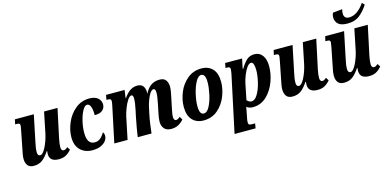

<svg xmlns="http://www.w3.org/2000/svg" viewBox="-87 -1321 4269 2098"><g transform="rotate(-15 2047.0 -272.0)"><path d="M325 -78Q325 -93 328 -109H322Q281 -47 242 -19Q203 9 147 9Q99 9 77.5 -19.5Q56 -48 56 -95Q56 -131 74 -212L109 -389Q110 -393 113 -411Q120 -446 120 -457Q120 -471 112 -476.5Q104 -482 84 -482H65L77 -536H291L229 -237Q214 -174 214 -128Q214 -85 244 -85Q273 -85 306.5 -150.5Q340 -216 358 -296L407 -536H559L488 -203Q477 -148 477 -112Q477 -93 484.5 -82Q492 -71 505 -71Q516 -71 526.5 -76.5Q537 -82 551 -94L572 -60Q545 -28 512 -9Q479 10 430 10Q325 10 325 -78Z M622 -186Q622 -265 657.5 -349Q693 -433 761 -489.5Q829 -546 919 -546Q984 -546 1017 -517Q1050 -488 1050 -444Q1050 -406 1021.5 -380Q993 -354 931 -354Q933 -410 919.5 -448Q906 -486 879 -486Q853 -486 828 -441.5Q803 -397 786.5 -329Q770 -261 770 -197Q770 -67 855 -67Q894 -67 920 -89Q946 -111 969 -149Q975 -144 979 -132.5Q983 -121 983 -108Q983 -79 963.5 -52Q944 -25 905 -7.5Q866 10 810 10Q727 10 674.5 -40.5Q622 -91 622 -186Z M1597 -101Q1597 -139 1613 -212L1630 -294Q1647 -372 1647 -418Q1647 -462 1625 -462Q1596 -463 1566.5 -401.5Q1537 -340 1522 -265L1508 -197Q1501 -166 1492.5 -107Q1484 -48 1479 0H1323Q1334 -83 1362 -223L1377 -293Q1394 -370 1394 -419Q1394 -459 1374 -459Q1353 -459 1330 -424.5Q1307 -390 1288 -340.5Q1269 -291 1260 -250L1208 0H1058L1142 -398Q1151 -439 1151 -454Q1151 -470 1143 -476Q1135 -482 1117 -482H1098L1108 -536H1318L1305 -446H1309Q1346 -499 1383 -522.5Q1420 -546 1462 -546Q1508 -546 1528 -518.5Q1548 -491 1548 -448Q1548 -439 1547 -434H1549Q1579 -493 1619.5 -519.5Q1660 -546 1715 -546Q1764 -546 1785.5 -516.5Q1807 -487 1807 -441Q1807 -417 1800.5 -380.5Q1794 -344 1787 -313L1766 -213Q1760 -184 1755.5 -157Q1751 -130 1751 -113Q1751 -94 1758 -83.5Q1765 -73 1777 -73Q1789 -73 1799 -78.5Q1809 -84 1823 -96L1844 -61Q1821 -32 1785.5 -12Q1750 8 1702 8Q1648 8 1622.5 -23Q1597 -54 1597 -101Z M1894 -188Q1894 -269 1928 -352Q1962 -435 2029 -490.5Q2096 -546 2189 -546Q2265 -546 2312.5 -497Q2360 -448 2360 -349Q2360 -270 2327 -186.5Q2294 -103 2228 -46.5Q2162 10 2068 10Q1988 10 1941 -41Q1894 -92 1894 -188ZM2216 -383Q2216 -478 2168 -478Q2134 -478 2104.5 -424Q2075 -370 2057.5 -294Q2040 -218 2040 -158Q2040 -63 2089 -63Q2126 -63 2155 -118.5Q2184 -174 2200 -250.5Q2216 -327 2216 -383Z M2490 -398Q2491 -405 2494.5 -422.5Q2498 -440 2498 -454Q2498 -470 2490.5 -476Q2483 -482 2464 -482H2445L2455 -536H2647L2624 -425H2631Q2667 -486 2701.5 -516Q2736 -546 2789 -546Q2844 -546 2877.5 -501.5Q2911 -457 2911 -378Q2911 -293 2878.5 -204.5Q2846 -116 2783 -55Q2720 6 2634 9Q2614 11 2592 5Q2570 -1 2553 -13Q2552 -9 2550.5 4.5Q2549 18 2545 35L2532 102Q2525 130 2525 155Q2525 174 2534 180Q2543 186 2565 186H2601L2592 240H2354ZM2764 -373Q2764 -413 2755.5 -439Q2747 -465 2728 -465Q2705 -465 2681 -432Q2657 -399 2638.5 -351.5Q2620 -304 2611 -261L2575 -83Q2583 -73 2597.5 -64.5Q2612 -56 2627 -56Q2665 -56 2696.5 -109Q2728 -162 2746 -237.5Q2764 -313 2764 -373Z M3252 -78Q3252 -93 3255 -109H3249Q3208 -47 3169 -19Q3130 9 3074 9Q3026 9 3004.5 -19.5Q2983 -48 2983 -95Q2983 -131 3001 -212L3036 -389Q3037 -393 3040 -411Q3047 -446 3047 -457Q3047 -471 3039 -476.5Q3031 -482 3011 -482H2992L3004 -536H3218L3156 -237Q3141 -174 3141 -128Q3141 -85 3171 -85Q3200 -85 3233.5 -150.5Q3267 -216 3285 -296L3334 -536H3486L3415 -203Q3404 -148 3404 -112Q3404 -93 3411.5 -82Q3419 -71 3432 -71Q3443 -71 3453.5 -76.5Q3464 -82 3478 -94L3499 -60Q3472 -28 3439 -9Q3406 10 3357 10Q3252 10 3252 -78Z M3835 -78Q3835 -93 3838 -109H3832Q3791 -47 3752 -19Q3713 9 3657 9Q3609 9 3587.5 -19.5Q3566 -48 3566 -95Q3566 -131 3584 -212L3619 -389Q3620 -393 3623 -411Q3630 -446 3630 -457Q3630 -471 3622 -476.5Q3614 -482 3594 -482H3575L3587 -536H3801L3739 -237Q3724 -174 3724 -128Q3724 -85 3754 -85Q3783 -85 3816.5 -150.5Q3850 -216 3868 -296L3917 -536H4069L3998 -203Q3987 -148 3987 -112Q3987 -93 3994.5 -82Q4002 -71 4015 -71Q4026 -71 4036.5 -76.5Q4047 -82 4061 -94L4082 -60Q4055 -28 4022 -9Q3989 10 3940 10Q3835 10 3835 -78ZM3724 -713Q3724 -738 3736 -762L3843 -773Q3836 -749 3836 -724Q3836 -698 3850 -682Q3864 -666 3893 -666Q3988 -666 4068 -784L4094 -757Q4049 -688 3996.5 -647Q3944 -606 3862 -606Q3787 -606 3755.5 -635.5Q3724 -665 3724 -713Z"/></g></svg>

Font: Noto Serif CondExtraBold
Style: Italic
Weight: 800
Width: 3
Italic angle: -12°
Designer: Monotype Design Team
Foundry: Monotype Imaging Inc.
Version: Version 1.001